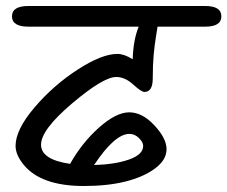

<svg xmlns="http://www.w3.org/2000/svg" viewBox="-20 -665 759 641"><path d="M462 -358Q452 -358 424.5 -383Q397 -408 368 -408Q325 -408 221 -320Q117 -232 117 -182Q117 -132 214 -118Q254 -189 311 -239.5Q368 -290 411.5 -290Q455 -290 495.5 -246.5Q536 -203 536 -167Q536 -131 497.5 -102.5Q459 -74 399 -59Q339 -44 260 -44Q117 -44 59 -115Q32 -148 32 -178Q32 -232 95 -306Q158 -380 239 -432.5Q320 -485 372 -485Q395 -485 423 -467Q425 -532 443 -576H75Q20 -576 20 -610.5Q20 -645 75 -645H665Q719 -645 719 -610.5Q719 -576 665 -576H506Q505 -569 500.5 -541.5Q496 -514 493 -481.5Q490 -449 490 -403.5Q490 -358 462 -358ZM412 -218Q363 -218 294 -114Q364 -116 411 -132.5Q458 -149 458 -178Q458 -190 444 -204Q430 -218 412 -218Z"/></svg>

Font: Kalam
Style: Regular
Weight: 400
Designer: Lipi Raval (Devanagari and Latin), Jonny Pinhorn (Latin)
Foundry: Indian Type Foundry
Version: Version 2.001;PS 1.0;hotconv 1.0.79;makeotf.lib2.5.61930; tt